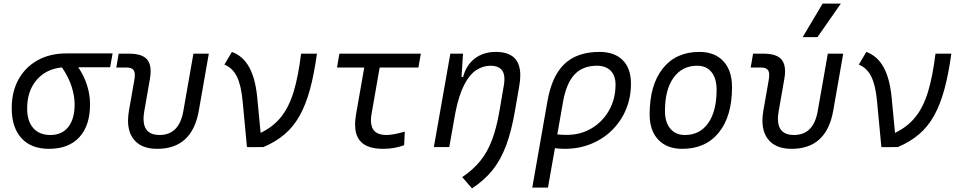

<svg xmlns="http://www.w3.org/2000/svg" viewBox="-20 -815 5313 1064"><path d="M251.5 9.8Q152.8 9.8 98.9 -49.3Q44.9 -108.4 44.9 -215.8Q44.9 -307.1 82.8 -375.2Q120.6 -443.4 188.7 -481.2Q256.8 -519 348.1 -519H604L590.3 -442.4H413.6Q446.8 -393.1 462.9 -340.8Q479 -288.6 479 -236.8Q479 -119.1 419.7 -54.7Q360.4 9.8 251.5 9.8ZM323.2 -441.4Q235.4 -433.1 182.9 -371.8Q130.4 -310.5 130.4 -213.9Q130.4 -144 164.1 -105.5Q197.8 -66.9 258.8 -66.9Q323.2 -66.9 358.4 -111.3Q393.6 -155.8 393.6 -236.8Q393.6 -283.2 376.7 -335.9Q359.9 -388.7 323.2 -441.4Z M851.1 9.8Q759.8 9.8 718.8 -45.9Q689.5 -85.4 689.5 -146.5Q689.5 -171.4 694.3 -200.2L724.6 -372.6Q727.1 -387.2 727.1 -398.4Q727.1 -415.5 721.2 -425.3Q710.9 -440.9 682.1 -440.9H624.5L637.7 -517.6H696.3Q769 -517.6 796.4 -483.9Q814.9 -460.9 814.9 -419.9Q814.9 -399.9 810.5 -376L779.8 -200.2Q775.4 -176.3 775.4 -156.7Q775.4 -66.9 864.3 -66.9Q973.1 -66.9 996.1 -200.2L1051.8 -517.6H1137.2L1081.5 -200.2Q1043.9 9.8 851.1 9.8Z M1348.6 0.5 1324.7 -253.4Q1316.4 -343.3 1292.5 -391.1Q1268.6 -439 1223.6 -457L1265.1 -527.3Q1326.2 -504.9 1360.4 -443.4Q1394.5 -381.8 1404.8 -281.2L1424.3 -78.6Q1494.1 -112.3 1538.1 -167.5Q1582 -222.7 1607.7 -307.9Q1633.3 -393.1 1648.4 -517.6H1736.3Q1720.7 -403.3 1697.5 -318.6Q1674.3 -233.9 1640.1 -173.1Q1606 -112.3 1556.9 -70.6Q1507.8 -28.8 1439.9 0L1352.5 0.5L1354 -1.5Z M2103 9.8Q2009.8 9.8 1973.1 -37.1Q1947.8 -69.3 1947.8 -125Q1947.8 -150.4 1953.1 -181.2L1998.5 -440.9H1847.7L1860.8 -517.6H2312L2298.8 -440.9H2084L2039.1 -184.1Q2035.6 -164.1 2035.6 -147.9Q2035.6 -66.9 2121.1 -66.9Q2157.7 -66.9 2223.1 -85.4L2219.7 -10.3Q2165.5 9.8 2103 9.8Z M2384.3 0 2475.6 -517.6H2545.9L2537.6 -388.7H2546.4Q2564 -455.1 2611.6 -491.2Q2659.2 -527.3 2728 -527.3Q2863.3 -527.3 2863.3 -397.9Q2863.3 -371.6 2857.9 -340.3L2834 -202.1Q2814.5 -88.9 2784.9 -9.3Q2755.4 70.3 2709.7 127.2Q2664.1 184.1 2595.7 229L2541.5 166.5Q2601.1 126.5 2640.9 77.6Q2680.7 28.8 2706.3 -38.6Q2731.9 -106 2748 -201.2L2772.5 -344.2Q2775.4 -361.8 2775.4 -377Q2775.4 -450.7 2698.7 -450.7Q2656.2 -450.7 2619.1 -426.3Q2582 -401.9 2552.7 -345.5Q2523.4 -289.1 2503.9 -192.9L2469.7 0Z M3302.2 -527.3Q3385.3 -527.3 3430.9 -481.7Q3476.6 -436 3476.6 -351.6Q3476.6 -274.4 3449 -208.5Q3421.4 -142.6 3371.6 -93.5Q3321.8 -44.4 3254.9 -17.3Q3188 9.8 3109.4 9.8Q3083 9.8 3055.2 6.3L3016.6 224.6H2929.7L3013.7 -253.9Q3038.1 -394.5 3108.4 -460.9Q3178.7 -527.3 3302.2 -527.3ZM3068.4 -70.3Q3092.3 -67.4 3120.1 -67.4Q3197.3 -67.4 3258.5 -104Q3319.8 -140.6 3355.5 -203.9Q3391.1 -267.1 3391.1 -346.7Q3391.1 -396 3364 -423.3Q3336.9 -450.7 3287.6 -450.7Q3209.5 -450.7 3163.8 -402.1Q3118.2 -353.5 3100.1 -250.5Z M3760.7 9.8Q3675.8 9.8 3627.9 -40.8Q3580.1 -91.3 3580.1 -181.2Q3580.1 -344.2 3653.1 -435.8Q3726.1 -527.3 3855.5 -527.3Q3940.9 -527.3 3988.8 -475.8Q4036.6 -424.3 4036.6 -331.5Q4036.6 -170.9 3963.6 -80.6Q3890.6 9.8 3760.7 9.8ZM3775.9 -66.9Q3858.4 -66.9 3904.8 -133.1Q3951.2 -199.2 3951.2 -317.4Q3951.2 -379.9 3923.1 -415.3Q3895 -450.7 3844.2 -450.7Q3760.3 -450.7 3712.6 -384.5Q3665 -318.4 3665 -200.2Q3665 -137.2 3694.6 -102.1Q3724.1 -66.9 3775.9 -66.9Z M4366.7 9.8Q4275.4 9.8 4234.4 -45.9Q4205.1 -85.4 4205.1 -146.5Q4205.1 -171.4 4210 -200.2L4240.2 -372.6Q4242.7 -387.2 4242.7 -398.4Q4242.7 -415.5 4236.8 -425.3Q4226.6 -440.9 4197.8 -440.9H4140.1L4153.3 -517.6H4211.9Q4284.7 -517.6 4312 -483.9Q4330.6 -460.9 4330.6 -419.9Q4330.6 -399.9 4326.2 -376L4295.4 -200.2Q4291 -176.3 4291 -156.7Q4291 -66.9 4379.9 -66.9Q4488.8 -66.9 4511.7 -200.2L4567.4 -517.6H4652.8L4597.2 -200.2Q4559.6 9.8 4366.7 9.8ZM4428.2 -609.4 4538.6 -794.9H4639.6L4510.3 -609.4Z M4864.3 0.5 4840.3 -253.4Q4832 -343.3 4808.1 -391.1Q4784.2 -439 4739.3 -457L4780.8 -527.3Q4841.8 -504.9 4876 -443.4Q4910.2 -381.8 4920.4 -281.2L4939.9 -78.6Q5009.8 -112.3 5053.7 -167.5Q5097.7 -222.7 5123.3 -307.9Q5148.9 -393.1 5164.1 -517.6H5252Q5236.3 -403.3 5213.1 -318.6Q5189.9 -233.9 5155.8 -173.1Q5121.6 -112.3 5072.5 -70.6Q5023.4 -28.8 4955.6 0L4868.2 0.5L4869.6 -1.5Z"/></svg>

Font: CaskaydiaCove NFP SemiLight
Style: Italic
Weight: 350
Italic angle: -10°
Designer: Aaron Bell
Foundry: Saja Typeworks
Version: Version 2111.001; VTT 6.35;Nerd Fonts 3.1.1